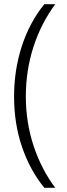

<svg xmlns="http://www.w3.org/2000/svg" viewBox="-20 -736 317 914"><path d="M47 -276Q47 -403 84 -516.5Q121 -630 191 -716H243Q175 -624 139 -512Q103 -400 103 -277Q103 -153 140 -41.5Q177 70 243 158H191Q123 75 85 -36Q47 -147 47 -276Z"/></svg>

Font: Noto Sans Georgian Condensed Light
Style: Regular
Weight: 300
Width: 3
Designer: Monotype Design Team, Akaki Razmadze
Foundry: Google LLC
Version: Version 2.005; ttfautohint (v1.8.4.7-5d5b)